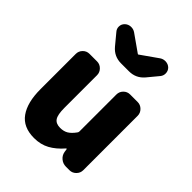

<svg xmlns="http://www.w3.org/2000/svg" viewBox="-240 -987 1133 1133"><g transform="rotate(45 326.5 -420.5)"><path d="M243.2 13.7Q152.3 13.7 109.4 -46.4Q66.4 -106.4 66.4 -216.8V-511.7Q66.4 -535.2 83 -552.2Q99.6 -569.3 124 -569.3H186.5Q210 -569.3 227.1 -552.2Q244.1 -535.2 244.1 -511.7V-239.3Q244.1 -181.6 259.3 -159.7Q274.4 -137.7 309.6 -137.7Q338.9 -137.7 359.4 -149.9Q379.9 -162.1 400.4 -190.4Q405.3 -196.3 405.3 -203.1V-511.7Q405.3 -535.2 421.9 -552.2Q438.5 -569.3 462.9 -569.3H525.4Q548.8 -569.3 565.9 -552.2Q583 -535.2 583 -511.7V-57.6Q583 -34.2 565.9 -17.1Q548.8 0 525.4 0H496.1Q470.7 0 451.7 -16.1Q432.6 -32.2 428.7 -56.6L425.8 -76.2Q424.8 -78.1 422.9 -78.1Q420.9 -78.1 419.9 -76.2Q381.8 -32.2 339.8 -9.3Q297.9 13.7 243.2 13.7ZM294.9 -661.1Q237.3 -661.1 200.2 -705.1L143.6 -773.4Q131.8 -787.1 131.8 -804.7Q131.8 -826.2 147.5 -840.8Q162.1 -854.5 182.6 -855.5Q184.6 -855.5 186.5 -855.5Q204.1 -855.5 218.8 -845.7L324.2 -771.5Q326.2 -769.5 328.1 -769.5Q330.1 -769.5 332 -771.5L437.5 -845.7Q452.1 -855.5 469.7 -855.5Q471.7 -855.5 473.6 -855.5Q494.1 -854.5 508.8 -840.8Q523.4 -826.2 523.4 -804.7Q523.4 -787.1 512.7 -773.4L456.1 -705.1Q418.9 -661.1 361.3 -661.1Z"/></g></svg>

Font: Gen Jyuu Gothic Heavy
Style: Bold
Weight: 900
Designer: [Source Han Sans]
Ryoko NISHIZUKA  (kana & ideographs); Paul D. Hunt (Latin, Greek & Cyrillic); Wenlong ZHANG  (bopomofo
Version: Version 1.002.20150607